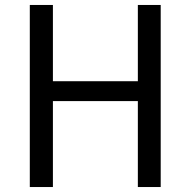

<svg xmlns="http://www.w3.org/2000/svg" viewBox="-20 -753 768 773"><path d="M100 0H193V-346H535V0H627V-733H535V-426H193V-733H100Z"/></svg>

Font: Noto Sans CJK TC Regular
Style: Regular
Weight: 400
Designer: Ryoko NISHIZUKA (kana & ideographs); Paul D. Hunt (Latin, Greek & Cyrillic); Wenlong ZHANG (bopomofo); Sandoll Communica
Foundry: Adobe Systems Incorporated
Version: Version 1.001;PS 1.001;hotconv 1.0.78;makeotf.lib2.5.61930